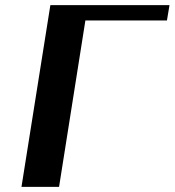

<svg xmlns="http://www.w3.org/2000/svg" viewBox="-20 -731 683 751"><path d="M64 0H211L314 -651H633L643 -711H177Z"/></svg>

Font: Aerodynamic
Style: Obl
Weight: 500
Designer: Google
Version: Version 2.000980; 2014